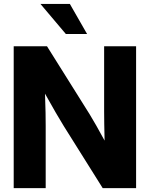

<svg xmlns="http://www.w3.org/2000/svg" viewBox="-20 -965 769 985"><path d="M50.3 0H214.4V-318.8C214.4 -349.6 213.9 -410.6 210.9 -484.4C250.5 -413.1 286.1 -352.1 307.1 -318.4L506.8 0H678.2V-727.5H514.2V-392.1C514.2 -360.4 515.1 -300.8 516.6 -243.7C488.3 -295.9 457.5 -350.6 440.4 -377.9L221.2 -727.5H50.3ZM317.9 -790.5H426.8L338.4 -944.8H187.5Z"/></svg>

Font: Raveo Display
Style: Bold
Weight: 700
Designer: Jakub Foglar, Rasmus Andersson (Inter)
Foundry: Jakubfoglar.com
Version: Version 1.100;Glyphs 3.2.3 (3260)